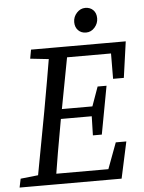

<svg xmlns="http://www.w3.org/2000/svg" viewBox="-58 -897 708 943"><g transform="rotate(-5 296.5 -425.5)"><path d="M0 0 9 -43 129 -56H136L128 0ZM86 0 153 -360Q167 -437 180.5 -515Q194 -593 207 -670H298L230 -310Q216 -233 202.5 -155Q189 -77 177 0ZM107 -626 115 -670H248L239 -613H226ZM133 0 141 -52H483L424 -3L490 -180H542L503 0ZM191 -318 199 -366H423L416 -318ZM244 -617 253 -670H582L557 -492H504L505 -664L537 -617ZM381 -224 384 -334 387 -355 425 -461H469L425 -224ZM392 -730Q368 -730 353 -745.5Q338 -761 338 -786Q338 -812 356 -831.5Q374 -851 398 -851Q422 -851 437 -836Q452 -821 452 -795Q452 -770 434.5 -750Q417 -730 392 -730Z"/></g></svg>

Font: Source Serif 4 18pt
Style: Italic
Weight: 400
Italic angle: -12°
Designer: Frank Grießhammer
Foundry: Adobe Systems Incorporated
Version: Version 4.004;hotconv 1.0.116;makeotfexe 2.5.65601